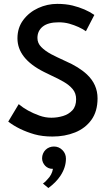

<svg xmlns="http://www.w3.org/2000/svg" viewBox="-20 -692 562 990"><path d="M250.5 12Q198.5 12 157.5 0.5Q78 -22.5 22.5 -65L76.5 -155Q119 -119 183 -96Q213 -85 245 -85Q275.5 -85 304.8 -93.8Q334 -102.5 353.2 -123.2Q372.5 -144 372.5 -180.5Q372.5 -211.5 354.5 -232.8Q336.5 -254 308.2 -270.2Q280 -286.5 247 -301.5L207 -321Q70 -389.5 70 -494.5Q70 -549 100 -589Q130 -629 177 -650.5Q224 -672 275 -672Q319 -672 354 -663.5Q420.5 -647 466.5 -615L423 -531Q389 -555 337 -570Q311.5 -577 283 -577Q228 -577 200.5 -555Q173 -533 173 -496Q173 -469.5 192.8 -449.5Q212.5 -429.5 244 -412.5Q269.5 -399 316.5 -377.5Q387 -347 428.5 -308Q483 -256.5 483 -185Q483 -118 451.5 -74.2Q420 -30.5 367.2 -9.2Q314.5 12 250.5 12ZM229.5 277.5 201.5 254.5Q214.5 245.5 224 233.5Q248 209.5 253 178.5H250Q239.5 178.5 230 174.5Q220.5 170.5 213.2 163Q206 155.5 201.5 145.5Q197 135.5 197 124.5Q197 111.5 201.8 100.2Q206.5 89 214.8 80.8Q223 72.5 234.2 68Q245.5 63.5 258 63.5Q283.5 63.5 301.8 81.8Q320 100 320 126Q320 171.5 291.5 214.5Q269 248.5 229.5 277.5Z"/></svg>

Font: Lucymar Sans Medium
Style: Regular
Weight: 500
Foundry: The League of Moveable Type (original font) / Main changes by Cristiano Sobral with portions from Mirco Monsees
Version: Version 2.001;August 30, 2020;FontCreator 13.0.0.2681 64-bit